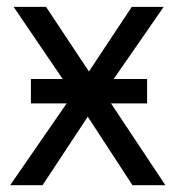

<svg xmlns="http://www.w3.org/2000/svg" viewBox="-20 -544 516 564"><path d="M412.1 -312V-240.2H306.2L465.8 0H369.1L237.8 -201.2L105 0H9.8L175.8 -240.2H70.8V-312H164.1L20 -523.9H115.2L241.2 -334L367.2 -523.9H460.9L314 -312Z"/></svg>

Font: Miedinger*
Style: Book
Weight: 400
Version: Version 001.000